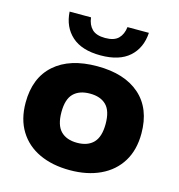

<svg xmlns="http://www.w3.org/2000/svg" viewBox="-117 -901 944 1013"><g transform="rotate(15 355.0 -394.0)"><path d="M355 10.5Q259.5 10.5 188.2 -22.8Q117 -56 77.8 -119.8Q38.5 -183.5 38.5 -274Q38.5 -409.5 121.8 -483.2Q205 -557 355 -557Q504.5 -557 587.8 -483.5Q671 -410 671 -274Q671 -184 631.8 -120.2Q592.5 -56.5 521.2 -23Q450 10.5 355 10.5ZM355 -139Q413 -139 444.2 -171.2Q475.5 -203.5 475.5 -274Q475.5 -345 444.2 -376.2Q413 -407.5 355 -407.5Q297 -407.5 265.5 -376.2Q234 -345 234 -274.5Q234 -203.5 265.5 -171.2Q297 -139 355 -139ZM355 -616.5Q252.5 -616.5 198 -665.5Q143.5 -714.5 138.5 -797.5H255.5Q260 -757.5 283.2 -734.5Q306.5 -711.5 355 -711.5Q404 -711.5 427 -734.5Q450 -757.5 454.5 -797.5H571.5Q566.5 -714 512 -665.2Q457.5 -616.5 355 -616.5Z"/></g></svg>

Font: Encode Sans Expanded ExtraBold
Style: Regular
Weight: 800
Width: 7
Designer: Multiple Designers
Foundry: Impallari Type
Version: Version 3.000; ttfautohint (v1.8.3) -l 8 -r 50 -G 200 -x 14 